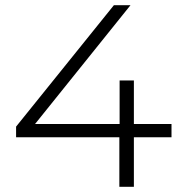

<svg xmlns="http://www.w3.org/2000/svg" viewBox="-20 -720 696 740"><path d="M496 0H440V-191H42V-232L419 -700H483L115 -242H441V-410H496V-242H641V-191H496Z"/></svg>

Font: Montserrat-Alt1 Light
Style: Regular
Weight: 300
Designer: Differentunic
Foundry: Differentunic
Version: Version 7.222